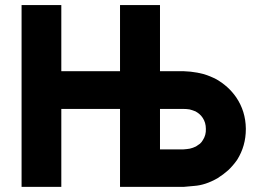

<svg xmlns="http://www.w3.org/2000/svg" viewBox="-20 -730 1018 760"><path d="M706.1 -448.2Q712.9 -447.3 719.7 -447.3Q727.5 -447.3 734.4 -446.3Q761.7 -443.4 787.1 -436.5Q812.5 -428.7 836.9 -416Q860.4 -402.3 879.9 -384.8Q899.4 -367.2 915 -344.7Q952.1 -290 953.1 -221.7Q953.1 -220.7 953.1 -218.8Q953.1 -152.3 918.9 -97.7Q903.3 -75.2 883.8 -56.6Q864.3 -39.1 840.8 -24.4Q793 2.9 749 5.9Q706.1 9.8 706.1 9.8Q676.8 9.8 647.5 9.8Q619.1 9.8 589.8 9.8Q570.3 9.8 551.8 9.8Q532.2 9.8 512.7 9.8Q498 9.8 484.4 9.8Q469.7 9.8 455.1 9.8Q455.1 7.8 455.1 4.9Q455.1 2.9 455.1 0Q455.1 -35.2 455.1 -70.3Q455.1 -105.5 455.1 -140.6Q455.1 -165 455.1 -188.5Q455.1 -212.9 455.1 -237.3Q455.1 -252 455.1 -267.6Q455.1 -283.2 455.1 -298.8Q428.7 -298.8 402.3 -298.8Q377 -298.8 350.6 -298.8Q331.1 -298.8 311.5 -298.8Q291 -298.8 271.5 -298.8Q259.8 -298.8 247.1 -298.8Q235.4 -298.8 222.7 -298.8Q222.7 -266.6 222.7 -233.4Q222.7 -201.2 222.7 -168.9Q222.7 -144.5 222.7 -120.1Q222.7 -96.7 222.7 -72.3Q222.7 -51.8 222.7 -31.2Q222.7 -10.7 222.7 9.8Q220.7 9.8 217.8 9.8Q215.8 9.8 212.9 9.8Q197.3 9.8 181.6 9.8Q166 9.8 150.4 9.8Q139.6 9.8 128.9 9.8Q118.2 9.8 107.4 9.8Q96.7 9.8 85.9 9.8Q75.2 9.8 65.4 9.8Q65.4 7.8 65.4 4.9Q65.4 2.9 65.4 0Q65.4 -80.1 65.4 -159.2Q65.4 -238.3 65.4 -318.4Q65.4 -373 65.4 -427.7Q65.4 -482.4 65.4 -537.1Q65.4 -580.1 65.4 -623Q65.4 -667 65.4 -710Q67.4 -710 70.3 -710Q72.3 -710 75.2 -710Q90.8 -710 106.4 -710Q122.1 -710 137.7 -710Q148.4 -710 159.2 -710Q169.9 -710 180.7 -710Q191.4 -710 202.1 -710Q212.9 -710 222.7 -710Q222.7 -707 222.7 -705.1Q222.7 -702.1 222.7 -700.2Q222.7 -669.9 222.7 -640.6Q222.7 -610.4 222.7 -581.1Q222.7 -560.5 222.7 -540Q222.7 -519.5 222.7 -499Q222.7 -486.3 222.7 -473.6Q222.7 -460.9 222.7 -448.2Q249 -448.2 275.4 -448.2Q301.8 -448.2 327.1 -448.2Q347.7 -448.2 367.2 -448.2Q386.7 -448.2 406.2 -448.2Q418 -448.2 430.7 -448.2Q442.4 -448.2 455.1 -448.2Q455.1 -475.6 455.1 -502.9Q455.1 -530.3 455.1 -557.6Q455.1 -577.1 455.1 -597.7Q455.1 -618.2 455.1 -638.7Q455.1 -656.2 455.1 -674.8Q455.1 -692.4 455.1 -710Q457 -710 460 -710Q462.9 -710 464.8 -710Q480.5 -710 496.1 -710Q511.7 -710 527.3 -710Q538.1 -710 548.8 -710Q559.6 -710 570.3 -710Q581.1 -710 591.8 -710Q602.5 -710 613.3 -710Q613.3 -707 613.3 -705.1Q613.3 -702.1 613.3 -700.2Q613.3 -669.9 613.3 -640.6Q613.3 -610.4 613.3 -581.1Q613.3 -560.5 613.3 -540Q613.3 -519.5 613.3 -499Q613.3 -486.3 613.3 -473.6Q613.3 -460.9 613.3 -448.2Q622.1 -448.2 631.8 -448.2Q640.6 -448.2 649.4 -448.2Q658.2 -448.2 666 -448.2Q673.8 -448.2 681.6 -448.2Q684.6 -448.2 687.5 -448.2Q690.4 -448.2 692.4 -448.2Q697.3 -448.2 700.2 -448.2Q704.1 -448.2 706.1 -448.2ZM613.3 -298.8Q613.3 -291 613.3 -283.2Q613.3 -275.4 613.3 -266.6Q613.3 -252.9 613.3 -239.3Q613.3 -224.6 613.3 -210.9Q613.3 -193.4 613.3 -174.8Q613.3 -157.2 613.3 -138.7Q616.2 -138.7 620.1 -138.7Q623 -138.7 627 -138.7Q634.8 -138.7 643.6 -138.7Q651.4 -138.7 659.2 -138.7Q664.1 -138.7 684.6 -138.7Q705.1 -138.7 706.1 -138.7Q719.7 -139.6 731.4 -141.6Q744.1 -144.5 755.9 -150.4Q763.7 -155.3 771.5 -161.1Q778.3 -167 783.2 -175.8Q795.9 -195.3 794.9 -219.7Q794.9 -245.1 782.2 -263.7Q776.4 -272.5 769.5 -278.3Q762.7 -284.2 753.9 -289.1Q742.2 -293.9 730.5 -296.9Q718.8 -298.8 706.1 -298.8Q693.4 -298.8 693.4 -298.8Q692.4 -298.8 680.7 -298.8Q671.9 -298.8 664.1 -298.8Q655.3 -298.8 646.5 -298.8Q638.7 -298.8 630.9 -298.8Q623 -298.8 615.2 -298.8Q614.3 -298.8 614.3 -298.8Q613.3 -298.8 613.3 -298.8Z"/></svg>

Font: LeFont
Style: Bold
Weight: 800
Designer: Leryon MEDIA
Version: Version 1.0